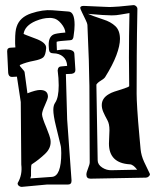

<svg xmlns="http://www.w3.org/2000/svg" viewBox="-20 -724 611 749"><path d="M64 5Q58 5 53 0.5Q48 -4 49 -10Q68 -42 63 -82L61 -326L46 -425L28 -424H26Q14 -424 12 -439L8 -522V-525Q8 -538 22 -538L40 -539Q39 -547 39 -553.5Q39 -560 39 -567Q39 -604 45 -620Q57 -657 102 -672Q147 -687 184 -684L247 -679Q271 -678 271 -627Q271 -618 270 -607Q269 -596 267 -583Q266 -567 253 -567Q207 -564 201 -561Q201 -560 201 -551.5Q201 -543 202 -528Q222 -531 236 -531Q269 -531 270 -515L274 -453V-450Q274 -438 259 -436L237 -435L242 -258L259 -21V-18Q259 -4 244 -4H162L65 5ZM98 -28 183 -34Q219 -37 219 -127Q219 -149 216 -159L198 -233Q193 -253 190.5 -269Q188 -285 188 -295Q188 -313 195 -323Q209 -343 209 -391Q209 -405 208 -419.5Q207 -434 205 -449Q206 -465 220 -465L242 -467Q241 -490 226 -503Q211 -516 188 -516Q172 -516 171 -531L170 -547Q169 -579 188 -589Q197 -594 235 -597Q234 -614 218.5 -632.5Q203 -651 186 -653Q182 -654 179 -654Q176 -654 172 -654Q148 -654 119 -642Q77 -624 72 -592Q71 -591 117 -574Q162 -558 160 -536Q158 -508 148.5 -500Q139 -492 113 -487Q97 -484 83.5 -480Q70 -476 59 -471Q57 -469 57 -469Q57 -466 66.5 -456Q76 -446 76 -442L87 -360Q120 -373 136 -373Q167 -373 167 -347Q167 -339 155 -313Q144 -289 144 -278Q144 -266 161 -226Q175 -192 177 -178Q181 -148 156.5 -124.5Q132 -101 104 -83Q101 -81 101 -61V-38Q99 -29 98 -28ZM333 -27Q317 -27 317 -43Q317 -51 323.5 -67Q330 -83 330 -91Q329 -243 329 -325Q329 -407 328 -418Q328 -437 326.5 -489Q325 -541 321 -627Q321 -632 314 -646.5Q307 -661 300 -675.5Q293 -690 293 -693Q293 -701 307 -701Q357 -699 385 -697.5Q413 -696 418 -697Q423 -697 444 -698.5Q465 -700 500 -704H501Q507 -704 511.5 -699.5Q516 -695 516 -689Q514 -589 513.5 -506Q513 -423 513 -358Q513 -339 515.5 -297.5Q518 -256 524 -191Q526 -166 528.5 -141.5Q531 -117 542 -93L564 -47Q564 -46 564.5 -45.5Q565 -45 565 -44Q565 -40 560 -35.5Q555 -31 549 -31ZM416 -60 515 -62Q499 -83 486 -83Q405 -88 405 -164Q405 -173 406 -190.5Q407 -208 407 -216Q407 -241 399 -255Q389 -273 383 -287Q377 -301 377 -314Q377 -341 405 -357Q413 -362 426 -366.5Q439 -371 456 -376Q484 -385 484 -388Q484 -414 483.5 -442Q483 -470 483 -499Q483 -540 483.5 -583.5Q484 -627 485 -673L449 -667Q434 -664 416 -664Q389 -664 323 -670Q329 -667 344 -661.5Q359 -656 383 -648Q412 -639 430 -622Q448 -605 448 -572Q448 -546 434 -508.5Q420 -471 390 -423Q386 -417 373.5 -409.5Q361 -402 356 -394L361 -99Q361 -82 378.5 -70.5Q396 -59 416 -60Z"/></svg>

Font: Moo Lah Lah
Style: Regular
Weight: 400
Designer: Robert E. Leuschke
Foundry: Robert E. Leuschke
Version: Version 1.010; ttfautohint (v1.8.3)